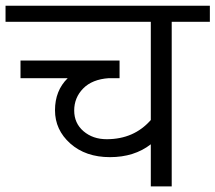

<svg xmlns="http://www.w3.org/2000/svg" viewBox="-35 -667 771 687"><path d="M504.6 0V-150.7Q445.4 -104.7 358.4 -104.7Q271.5 -104.7 216.6 -153.4Q161.8 -202.2 161.8 -272.5Q161.8 -342.8 207.3 -387.3H38.4V-450.5H392.8V-387.3H354.4Q294.7 -383.2 262.6 -350.4Q230.5 -317.5 230.5 -271.7Q230.5 -226 263.9 -197.4Q297.3 -168.9 346.8 -168.9Q444.4 -168.9 504.6 -237.6V-589H-15.2V-646.6H715.9V-589H579.4V0Z"/></svg>

Font: KhulaRegular
Style: Regular
Weight: 400
Designer: Erin McLaughlin, Steve Matteson
Version: Version 1.001;PS 1.0;hotconv 1.0.72;makeotf.lib2.5.5900; ttf